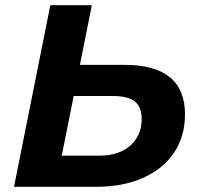

<svg xmlns="http://www.w3.org/2000/svg" viewBox="-20 -720 765 740"><path d="M460 -470Q693 -470 693 -279Q693 -195 651 -132Q609 -69 531.5 -34.5Q454 0 350 0H34L174 -700H334L288 -470ZM364 -120Q413 -120 449.5 -137.5Q486 -155 506 -187Q526 -219 526 -261Q526 -308 499.5 -329Q473 -350 415 -350H264L218 -120Z"/></svg>

Font: MOST Montserrat
Style: Bold Italic
Weight: 700
Italic angle: -11.3°
Designer: Julieta Ulanovsky
Foundry: Julieta Ulanovsky
Version: Version 8.000;March 11, 2024;FontCreator 15.0.0.2926 64-bit